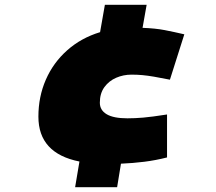

<svg xmlns="http://www.w3.org/2000/svg" viewBox="-20 -675 901 800"><path d="M293 105 311 -2Q140 -36 140 -189Q140 -272 171 -343Q202 -414 260 -465.5Q318 -517 397 -541L417 -655H591L574 -559Q628 -557 666.5 -549.5Q705 -542 748 -532L688 -343Q648 -351 621.5 -355.5Q595 -360 573.5 -362Q552 -364 528 -364Q494 -364 464 -351Q434 -338 415 -312Q396 -286 396 -247Q396 -216 424.5 -199Q453 -182 511 -182Q542 -182 577 -185Q612 -188 676 -198V-19Q629 -7 581 -1Q533 5 484 7L468 105Z"/></svg>

Font: Georama Extended Black
Style: Italic
Weight: 900
Width: 7
Italic angle: -9°
Designer: Jean-Baptiste Levee
Foundry: Production Type
Version: Version 1.000